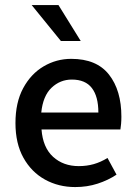

<svg xmlns="http://www.w3.org/2000/svg" viewBox="-20 -738 544 770"><path d="M281.7 12.2Q214.8 12.2 160.4 -17.8Q106 -47.9 74 -105.2Q42 -162.6 42 -244.6Q42 -327.1 73 -384.5Q104 -441.9 155 -471.9Q206.1 -502 265.6 -502Q367.7 -502 417.2 -438.7Q466.8 -375.5 466.8 -270Q466.8 -254.9 465.6 -241.2Q464.4 -227.5 462.9 -218.8H146.5Q151.9 -146.5 192.9 -109.1Q233.9 -71.8 295.9 -71.8Q327.6 -71.8 356 -79.8Q384.3 -87.9 411.1 -104.5L447.3 -37.6Q413.6 -15.1 371.6 -1.5Q329.6 12.2 281.7 12.2ZM145.5 -286.6H374.5Q374.5 -351.1 348.4 -385Q322.3 -418.9 268.1 -418.9Q221.2 -418.9 186.8 -386.2Q152.3 -353.5 145.5 -286.6ZM224.1 -573.7 106.9 -717.8H214.4L303.7 -573.7Z"/></svg>

Font: Varta Light
Style: Bold
Weight: 700
Version: Version 1.004